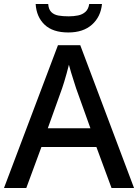

<svg xmlns="http://www.w3.org/2000/svg" viewBox="-20 -944 694 964"><path d="M540 0 464 -206H188L112 0H0L271 -717H383L653 0ZM362 -501Q359 -512 351.5 -534Q344 -556 337 -580Q330 -604 326 -619Q321 -598 314.5 -575Q308 -552 302 -532Q296 -512 292 -501L220 -300H434ZM492 -924Q486 -860 442 -820.5Q398 -781 323 -781Q245 -781 204 -820Q163 -859 159 -924H222Q224 -897 237.5 -883.5Q251 -870 273 -866Q295 -862 325 -862Q350 -862 372 -866.5Q394 -871 409 -884.5Q424 -898 428 -924Z"/></svg>

Font: Noto Sans Vithkuqi Medium
Style: Regular
Weight: 500
Version: Version 1.001